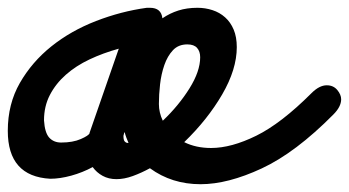

<svg xmlns="http://www.w3.org/2000/svg" viewBox="-72 -414 896 493"><path d="M258 -47Q255 -54 252.5 -60.5Q250 -67 248 -75Q246 -71 246 -69Q245 -67 245 -64Q245 -54 248.5 -50.5Q252 -47 256 -47ZM728 -175Q748 -195 767 -195Q784 -195 794 -183Q804 -171 804 -159Q804 -140 784 -120Q687 -22 600 18.5Q513 59 443 59Q369 59 313 18Q291 30 269 38Q247 46 227 46Q207 46 191.5 37.5Q176 29 166 15Q140 29 111 37Q82 45 57 45Q-52 39 -52 -78Q-52 -147 -21 -201Q10 -255 60 -295Q110 -335 174.5 -360Q239 -385 305 -394H313Q342 -394 345 -367Q364 -380 386 -387Q408 -394 435 -394Q455 -394 473.5 -388Q492 -382 506 -369.5Q520 -357 528 -338Q536 -319 536 -293Q536 -236 498.5 -171.5Q461 -107 401 -49Q431 -34 470 -34Q522 -34 586 -65.5Q650 -97 728 -175ZM352 -93Q353 -90 359 -84L325 -85Q330 -90 335.5 -94.5Q341 -99 346 -104Q350 -96 353 -92ZM336 -147Q336 -125 346 -104Q387 -143 414.5 -187Q442 -231 442 -267Q442 -282 434 -291Q426 -300 409 -300Q386 -300 372 -285Q358 -270 350 -247Q342 -224 339 -197.5Q336 -171 336 -147ZM158 -73 233 -289Q193 -278 158 -261.5Q123 -245 97 -222Q71 -199 56 -170Q41 -141 41 -105Q43 -73 54.5 -60.5Q66 -48 85 -48Q115 -48 135.5 -57Q156 -66 158 -72Z"/></svg>

Font: Discipuli Britannica Bold
Style: Regular
Weight: 700
Designer: Peter Wiegel
Foundry: Peter Wiegel
Version: Version 0.001 2009